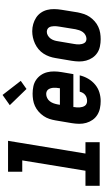

<svg xmlns="http://www.w3.org/2000/svg" viewBox="336 -1156 827 1540"><g transform="rotate(-90 750.0 -385.5)"><path d="M30 0V-114H151L234 -621H143V-735H391L289 -114H380V0Z M710 8Q680 8 651.5 2Q623 -4 599 -19Q575 -34 559 -57Q543 -80 535 -107.5Q527 -135 527.5 -165Q528 -195 533 -225L555 -355Q559 -379 567 -403.5Q575 -428 590 -450Q605 -472 625.5 -490Q646 -508 670 -519Q694 -530 719.5 -534Q745 -538 769 -538Q799 -538 827.5 -532Q856 -526 879 -510.5Q902 -495 918 -472Q934 -449 941 -421.5Q948 -394 947.5 -364.5Q947 -335 942 -305L926 -211H662V-207Q660 -195 659 -183.5Q658 -172 659 -160.5Q660 -149 663 -138.5Q666 -128 672 -119Q678 -110 688.5 -105.5Q699 -101 710 -101Q723 -101 735.5 -104.5Q748 -108 758.5 -116Q769 -124 775.5 -135.5Q782 -147 785 -160H916Q908 -125 889.5 -93Q871 -61 842.5 -37Q814 -13 779.5 -2.5Q745 8 710 8ZM680 -319H813V-323Q815 -335 816 -346.5Q817 -358 816.5 -369Q816 -380 813 -391Q810 -402 804 -411Q798 -420 788 -424.5Q778 -429 767 -429Q750 -429 734 -421Q718 -413 707.5 -399Q697 -385 691.5 -369Q686 -353 683 -337ZM807 -587 677 -721 759 -779 872 -633Z M1206 8Q1177 8 1148 2Q1119 -4 1096 -19.5Q1073 -35 1057.5 -58Q1042 -81 1034.5 -108.5Q1027 -136 1027.5 -165.5Q1028 -195 1033 -225L1055 -355Q1059 -380 1067.5 -404Q1076 -428 1090.5 -450.5Q1105 -473 1126 -490.5Q1147 -508 1171 -519Q1195 -530 1220 -535.5Q1245 -541 1270 -541Q1300 -541 1327.5 -533Q1355 -525 1378.5 -510Q1402 -495 1418 -472Q1434 -449 1441 -421.5Q1448 -394 1447.5 -364.5Q1447 -335 1442 -305L1421 -175Q1416 -151 1408 -126.5Q1400 -102 1385 -80Q1370 -58 1349.5 -40Q1329 -22 1305 -11Q1281 0 1256 4Q1231 8 1206 8ZM1209 -106Q1224 -106 1239 -114Q1254 -122 1263.5 -135.5Q1273 -149 1278 -164Q1283 -179 1286 -194L1307 -324Q1309 -335 1310 -346Q1311 -357 1310.5 -367.5Q1310 -378 1308 -388Q1306 -398 1300.5 -406.5Q1295 -415 1285.5 -419.5Q1276 -424 1265 -424Q1250 -424 1235.5 -415.5Q1221 -407 1211.5 -394Q1202 -381 1197 -366Q1192 -351 1190 -336L1168 -206Q1166 -195 1165 -184.5Q1164 -174 1164.5 -163.5Q1165 -153 1167.5 -143Q1170 -133 1175 -124Q1180 -115 1189 -110.5Q1198 -106 1209 -106Z"/></g></svg>

Font: Iosevka Curly Slab HvObl
Style: Regular
Weight: 900
Italic angle: -9°
Monospace: yes
Designer: Belleve Invis
Foundry: Belleve Invis
Version: Version 11.1.0; ttfautohint (v1.8.3)